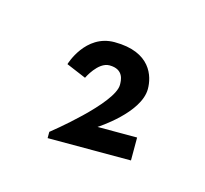

<svg xmlns="http://www.w3.org/2000/svg" viewBox="-36 -303 190 178"><g transform="rotate(15 59.5 -214.0)"><path d="M58 -243C72 -243 72 -232 72 -228C72 -210 20 -169 20 -169V-163H100V-185H62C62 -185 98 -208 98 -231C98 -243 92 -265 57 -265C29 -265 20 -234 20 -234L39 -226C39 -226 47 -243 58 -243Z"/></g></svg>

Font: Hussar Tani
Style: Dwa
Weight: 700
Foundry: Cannot Into Space Fonts
Version: Version 0.92